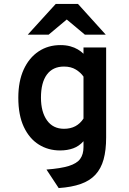

<svg xmlns="http://www.w3.org/2000/svg" viewBox="-20 -752 656 975"><path d="M278 203 216 109Q288.5 103.5 329.5 90.8Q370.5 78 387.2 54.8Q404 31.5 404 -5V-35Q381.5 -9.5 351.8 1.2Q322 12 285 12Q225 12 177 -18Q129 -48 101 -107.5Q73 -167 73 -256Q73 -339 100.2 -398.8Q127.5 -458.5 175.8 -490.8Q224 -523 287 -523Q314.5 -523 336.5 -517Q358.5 -511 375.2 -501Q392 -491 404 -479V-511H519V-54Q519 11 506 57.8Q493 104.5 464.5 135.2Q436 166 390 182.2Q344 198.5 278 203ZM305 -98Q338 -98 362.8 -111.2Q387.5 -124.5 404 -150V-363Q390 -383.5 365.2 -398.8Q340.5 -414 305 -414Q248 -414 218 -373.2Q188 -332.5 188 -256Q188 -184 218.5 -141Q249 -98 305 -98ZM121 -576 263 -732H376L517 -576H411L319 -653L227 -576Z"/></svg>

Font: Overpass Mono Light
Style: Regular
Weight: 300
Monospace: yes
Designer: Delve Withrington, Dave Bailey
Foundry: Delve Fonts LLC
Version: Version 4.000